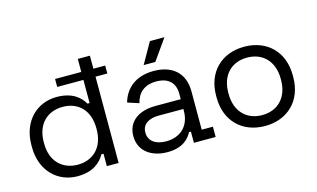

<svg xmlns="http://www.w3.org/2000/svg" viewBox="-86 -948 1995 1210"><g transform="rotate(-15 911.5 -343.0)"><path d="M290 14C392 14 443 -32 470 -81H484V0H561V-563H638V-615H561V-700H482V-615H311V-563H482V-412H468C443 -457 392 -503 290 -503C162 -503 59 -407 59 -251V-238C59 -81 163 14 290 14ZM139 -240V-249C139 -365 210 -433 311 -433C412 -433 482 -365 482 -249V-240C482 -124 411 -56 311 -56C210 -56 139 -124 139 -240Z M877 14C978 14 1019 -34 1040 -73H1052V0H1194V-67H1121V-318C1121 -435 1047 -503 923 -503C800 -503 734 -436 711 -354L785 -330C800 -393 843 -435 922 -435C1003 -435 1043 -392 1043 -323V-287H878C773 -287 694 -238 694 -139C694 -41 773 14 877 14ZM773 -141C773 -196 818 -223 881 -223H1043V-212C1043 -112 980 -54 886 -54C818 -54 773 -86 773 -141ZM873 -555H949L1045 -691H950Z M1514 14C1662 14 1764 -85 1764 -238V-251C1764 -404 1662 -503 1514 -503C1366 -503 1264 -404 1264 -251V-238C1264 -85 1366 14 1514 14ZM1343 -240V-249C1343 -361 1410 -432 1514 -432C1617 -432 1685 -361 1685 -249V-240C1685 -128 1617 -57 1514 -57C1411 -57 1343 -128 1343 -240Z"/></g></svg>

Font: Meta Space
Style: Regular
Weight: 400
Designer: Meta Pool / Florian Karsten
Foundry: Meta Pool / Florian Karsten
Version: Version 2.000;Glyphs 3.1.1 (3137)